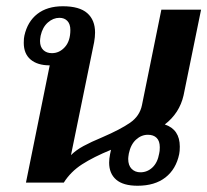

<svg xmlns="http://www.w3.org/2000/svg" viewBox="-20 -584 663 614"><path d="M507 -186Q555 -170 555 -115Q555 -100 553 -91Q543 -43 509 -16.5Q475 10 420 10Q374 10 351.5 -9.5Q329 -29 329 -64Q329 -76 332 -91L335 -105Q279 -82 242.5 -58.5Q206 -35 184 0H63L139 -375Q100 -375 78 -393.5Q56 -412 56 -447Q56 -462 58 -470Q68 -515 99.5 -539.5Q131 -564 181 -564Q234 -564 259 -542Q284 -520 284 -480Q284 -466 281 -449L207 -88Q223 -104 247 -117Q271 -130 307 -145Q365 -170 396 -191.5Q427 -213 434 -248L496 -553H623L567 -279Q554 -222 507 -186ZM170 -527Q150 -527 133 -512Q116 -497 110 -470Q108 -458 108 -453Q108 -434 118.5 -424Q129 -414 146 -414Q170 -414 187.5 -433.5Q205 -453 205 -488Q205 -507 195.5 -517Q186 -527 170 -527ZM491 -113Q491 -133 481 -143Q471 -153 453 -153Q432 -153 415 -137.5Q398 -122 392 -93Q390 -81 390 -76Q390 -55 401 -44Q412 -33 429 -33Q451 -33 467.5 -48.5Q484 -64 489 -93Q491 -100 491 -113Z"/></svg>

Font: Trirong SemiBold
Style: Italic
Weight: 600
Italic angle: -12°
Designer: Katatrad Team
Foundry: CadsonDemak
Version: Version 1.001